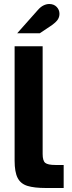

<svg xmlns="http://www.w3.org/2000/svg" viewBox="-20 -939 358 959"><path d="M209 0Q151 0 117 -10.5Q83 -21 68 -50.5Q53 -80 53 -136V-708H193V-170Q193 -136 206 -125.5Q219 -115 257 -115H298V0ZM66 -773 169 -889Q183 -905 197.5 -912Q212 -919 226 -919Q249 -919 263 -904.5Q277 -890 277 -870Q277 -856 270 -843.5Q263 -831 240 -814L179 -773Z"/></svg>

Font: Atkinson Hyperlegible Next
Style: Bold
Weight: 700
Designer: Elliott Scott, Megan Eiswerth, Linus Boman, Theodore Petrosky, Letters from Sweden
Foundry: Applied Design Works, Letters from Sweden
Version: Version 2.001